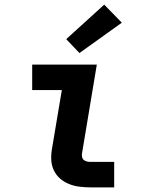

<svg xmlns="http://www.w3.org/2000/svg" viewBox="-20 -809 640 829"><path d="M369 0Q346 0 322.5 -3Q299 -6 278 -14.5Q257 -23 240 -37.5Q223 -52 213 -72.5Q203 -93 201.5 -116.5Q200 -140 204 -164L247 -420H119V-530H398L334 -146Q333 -138 334.5 -130.5Q336 -123 341.5 -118.5Q347 -114 354.5 -112Q362 -110 369 -110H473V0ZM323 -580 266 -640 430 -789 506 -711Z"/></svg>

Font: Iosevka Slab XBdEx
Style: Italic
Weight: 800
Width: 7
Italic angle: -9°
Monospace: yes
Designer: Belleve Invis
Foundry: Belleve Invis
Version: Version 11.1.1; ttfautohint (v1.8.3)